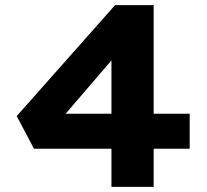

<svg xmlns="http://www.w3.org/2000/svg" viewBox="-20 -726 803 746"><path d="M413 0V-622L527 -624L186 -227L167 -284H717V-148H112L45 -275L427 -706H577V0Z"/></svg>

Font: Lexend Mega
Style: Bold
Weight: 700
Version: Version 1.007